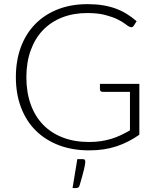

<svg xmlns="http://www.w3.org/2000/svg" viewBox="-20 -736 775 950"><path d="M669.5 -321V-69.5Q616.5 -32 556.5 -12Q496.5 8 421.5 8Q337.5 8 270.5 -17.8Q203.5 -43.5 156.2 -90.8Q109 -138 83.8 -205Q58.5 -272 58.5 -354Q58.5 -436 83.2 -502.8Q108 -569.5 154.2 -616.8Q200.5 -664 266 -689.8Q331.5 -715.5 413.5 -715.5Q454 -715.5 488.2 -710Q522.5 -704.5 552 -693.8Q581.5 -683 607 -667.2Q632.5 -651.5 656 -631L642 -609Q635 -597 621 -603.5Q613.5 -606.5 599.5 -617.5Q585.5 -628.5 561 -640.5Q536.5 -652.5 500.2 -662Q464 -671.5 412 -671.5Q343 -671.5 287.2 -649.5Q231.5 -627.5 192.2 -586.5Q153 -545.5 131.8 -486.5Q110.5 -427.5 110.5 -354Q110.5 -279.5 131.8 -220Q153 -160.5 193.2 -119Q233.5 -77.5 291 -55.5Q348.5 -33.5 420.5 -33.5Q452 -33.5 478.8 -37.5Q505.5 -41.5 529.8 -48.8Q554 -56 576.8 -66.8Q599.5 -77.5 623 -91V-281.5H487.5Q482 -281.5 478.2 -285Q474.5 -288.5 474.5 -293V-321ZM390 51.5Q397.5 51.5 399.8 55.2Q402 59 402 65Q402 70.5 400.5 79.5Q399 88.5 395.5 102.5Q392 116.5 386.8 136.2Q381.5 156 373.5 182.5Q371 189.5 366.8 192Q362.5 194.5 355 194.5H339L362.5 51.5Z"/></svg>

Font: LatoLatin Light
Style: Regular
Weight: 300
Designer: Lukasz Dziedzic with Adam Twardoch and Botio Nikoltchev
Foundry: tyPoland Lukasz Dziedzic
Version: Version 2.015; 2015-08-06; http://www.latofonts.com/